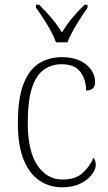

<svg xmlns="http://www.w3.org/2000/svg" viewBox="-20 -786 461 816"><path d="M244 10Q191 10 148.5 -18Q106 -46 81 -106Q56 -166 56 -263Q56 -370 80.5 -431Q105 -492 147 -517.5Q189 -543 243 -543Q308 -543 346 -512Q384 -481 384 -436Q384 -402 346 -401Q346 -448 321.5 -480.5Q297 -513 241 -513Q199 -513 166.5 -490Q134 -467 116 -413Q98 -359 98 -264Q98 -143 139.5 -82.5Q181 -22 247 -23Q301 -23 331.5 -51Q362 -79 377 -115Q387 -105 387 -85Q387 -67 370.5 -44.5Q354 -22 322 -6Q290 10 244 10ZM218 -606Q210 -629 195.5 -655.5Q181 -682 164 -708Q147 -734 133 -753V-766H146Q178 -734 200 -708Q222 -682 243 -648Q264 -682 285.5 -708Q307 -734 339 -766H352V-753Q338 -734 321.5 -708Q305 -682 290 -655.5Q275 -629 267 -606Z"/></svg>

Font: Noto Serif Lao SemiCondensed ExtraLight
Style: Regular
Weight: 200
Width: 4
Designer: Monotype Design Team
Foundry: Monotype Imaging Inc.
Version: Version 2.003; ttfautohint (v1.8.4.7-5d5b)